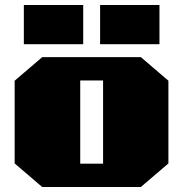

<svg xmlns="http://www.w3.org/2000/svg" viewBox="-20 -753 737 773"><path d="M76 -575V-733H315V-575ZM383 -575V-733H622V-575ZM150 0 39 -95V-428L150 -523H547L658 -428V-95L547 0ZM303 -94H395V-429H303Z"/></svg>

Font: Tomorrow ExtraBold
Style: Regular
Weight: 800
Designer: Tony de Marco, Monica Rizzolli
Foundry: Just in Type
Version: Version 2.002